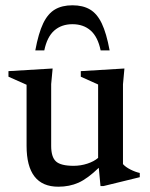

<svg xmlns="http://www.w3.org/2000/svg" viewBox="-20 -695 566 726"><path d="M173.5 -143.5Q173.5 -101 191.8 -84.5Q210 -68 258.5 -68Q285 -68 310.2 -76.2Q335.5 -84.5 351 -98V-375.5L285.5 -405V-426L450.5 -436L445 -376V-74.5Q454.5 -63.5 473.2 -54Q492 -44.5 508.5 -41V-25L371.5 8.5H360L353.5 -60.5Q311 -19.5 276.8 -4.2Q242.5 11 200.5 11Q80.5 11 80.5 -143.5V-374.5L12 -405V-426L179 -436L173.5 -377ZM254 -603.5Q212.5 -603.5 185.2 -579.5Q158 -555.5 147.5 -504.5H113.5Q125.5 -569.5 143.2 -606.5Q161 -643.5 187.8 -659.2Q214.5 -675 254 -675Q293.5 -675 320.2 -659.2Q347 -643.5 364.8 -606.5Q382.5 -569.5 394.5 -504.5H360.5Q350 -555.5 322.8 -579.5Q295.5 -603.5 254 -603.5Z"/></svg>

Font: Newsreader Text Medium
Style: Regular
Weight: 500
Designer: Hugues Gentile
Foundry: Production Type
Version: Version 1.001